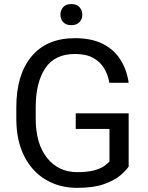

<svg xmlns="http://www.w3.org/2000/svg" viewBox="-20 -907 721 937"><path d="M607.9 -354V-93.8Q594.7 -74.2 565.9 -50Q537.1 -25.9 486.6 -8.1Q436 9.8 356.4 9.8Q270 9.8 202.9 -30.3Q135.7 -70.3 97.7 -146Q59.6 -221.7 59.6 -328.1V-383.3Q59.6 -542.5 133.8 -631.6Q208 -720.7 345.7 -720.7Q427.2 -720.7 482.2 -692.6Q537.1 -664.6 568.1 -615.2Q599.1 -565.9 607.9 -502.9H513.7Q507.3 -541.5 488.5 -573.2Q469.7 -605 435.1 -624.3Q400.4 -643.6 345.7 -643.6Q247.1 -643.6 200.7 -573.7Q154.3 -503.9 154.3 -384.3V-328.1Q154.3 -205.1 210 -136Q265.6 -66.9 356.9 -66.9Q407.2 -66.9 438.5 -75.4Q469.7 -84 487.3 -95.9Q504.9 -107.9 514.2 -118.7V-277.8H349.6V-354ZM274.9 -835.4Q274.9 -856.9 288.3 -872.1Q301.8 -887.2 328.1 -887.2Q354 -887.2 367.9 -872.1Q381.8 -856.9 381.8 -835.4Q381.8 -814 367.9 -799.1Q354 -784.2 328.1 -784.2Q301.8 -784.2 288.3 -799.1Q274.9 -814 274.9 -835.4Z"/></svg>

Font: Vazirmatn RD UI
Style: Regular
Weight: 400
Designer: Saber Rastikerdar
Foundry: Saber Rastikerdar
Version: Version 33.003